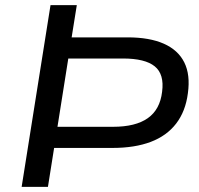

<svg xmlns="http://www.w3.org/2000/svg" viewBox="-20 -725 771 745"><path d="M64 0 176 -705H278L258 -580H475Q560 -580 615.5 -555.5Q671 -531 695 -483Q719 -435 709 -363Q700 -293 663.5 -245.5Q627 -198 565 -174.5Q503 -151 417 -151H190L166 0ZM203 -233H419Q506 -233 553.5 -266.5Q601 -300 609 -369Q618 -437 580.5 -467.5Q543 -498 457 -498H245Z"/></svg>

Font: Nunito Sans 10pt SemiExpanded Medium
Style: Italic
Weight: 500
Width: 6
Italic angle: -9°
Designer: Vernon Adams
Foundry: Vernon Adams
Version: Version 3.101;gftools[0.9.27]